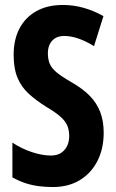

<svg xmlns="http://www.w3.org/2000/svg" viewBox="-20 -744 466 774"><path d="M398 -209Q398 -145 373 -95.5Q348 -46 302 -18Q256 10 193 10Q164 10 136.5 6.5Q109 3 83 -5.5Q57 -14 30 -29V-169Q68 -144 109.5 -130.5Q151 -117 185 -117Q210 -117 226 -127.5Q242 -138 250.5 -155.5Q259 -173 259 -195Q259 -218 252 -236Q245 -254 225.5 -272Q206 -290 167 -313Q127 -338 97 -365Q67 -392 51 -429.5Q35 -467 35 -523Q35 -584 58.5 -629Q82 -674 126.5 -699Q171 -724 234 -724Q276 -724 317 -712.5Q358 -701 397 -679L359 -558Q325 -579 295 -589Q265 -599 239 -599Q217 -599 202.5 -590Q188 -581 180.5 -565.5Q173 -550 173 -530Q173 -505 180.5 -487Q188 -469 208.5 -452Q229 -435 269 -412Q313 -387 341.5 -358Q370 -329 384 -292.5Q398 -256 398 -209Z"/></svg>

Font: Noto Sans Display ExtraCondensed
Style: Bold
Weight: 700
Width: 2
Designer: Monotype Design Team
Foundry: Monotype Imaging Inc.
Version: Version 2.003